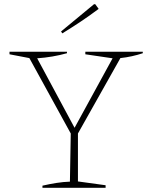

<svg xmlns="http://www.w3.org/2000/svg" viewBox="-20 -889 720 909"><path d="M181 0V-10Q216 -18 248 -23Q280 -28 311 -29L315 -257L119 -614L25 -632V-644H297V-637Q229 -618 156 -613L333 -284L513 -613L384 -632V-644H656V-637Q605 -620 550 -614L349 -257V-30L480 -12V0ZM275 -731 269 -740 425 -869H431L447 -847Q406 -816 362.5 -787Q319 -758 275 -731Z"/></svg>

Font: Piazzolla SC Thin
Style: Regular
Weight: 100
Designer: Juan Pablo del Peral
Foundry: Huerta Tipografica
Version: Version 1.330